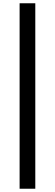

<svg xmlns="http://www.w3.org/2000/svg" viewBox="-20 -871 336 1175"><path d="M100 284H196V-851H100Z"/></svg>

Font: Noto Sans CJK TC
Style: Bold
Weight: 700
Designer: Ryoko NISHIZUKA 西塚涼子 (kana, bopomofo & ideographs); Paul D. Hunt (Latin, Greek & Cyrillic); Sandoll Communications 산돌커뮤니
Foundry: Adobe
Version: Version 2.004;hotconv 1.0.118;makeotfexe 2.5.65603